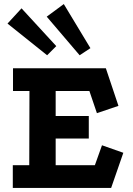

<svg xmlns="http://www.w3.org/2000/svg" viewBox="-20 -925 657 945"><path d="M44 -589H501L563 -404L457 -368L420 -477H254V-354H417V-243H254V-112H447L482 -210L587 -173L527 0H43V-112H124L125 -477H44ZM294 -905 425 -688 372 -653 210 -843ZM86 -884 257 -698 212 -653 17 -809Z"/></svg>

Font: Podkova ExtraBold
Style: Regular
Weight: 800
Designer: Ilya Yudin
Foundry: Cyreal (www.cyreal.org)
Version: Version 2.103